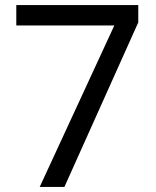

<svg xmlns="http://www.w3.org/2000/svg" viewBox="-20 -734 612 754"><path d="M136 0 429 -634H44V-714H523V-646L233 0Z"/></svg>

Font: Noto Sans Thai Looped
Style: Regular
Weight: 400
Designer: Sasikarn Vongin, Ben Mitchell
Foundry: The Fontpad Ltd
Version: Version 1.001; ttfautohint (v1.8.4.7-5d5b)